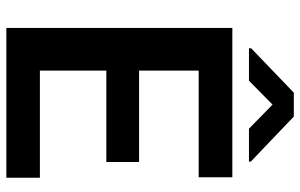

<svg xmlns="http://www.w3.org/2000/svg" viewBox="-190 -754 944 604"><g transform="rotate(90 282.0 -452.0)"><path d="M539.1 -105.5V0H67.9V-710.9H537.6V-605H202.1V-417.5H489.7V-314.5H202.1V-105.5ZM346.7 -904.3 488.3 -769V-763.2H384.8L309.1 -837.4L233.9 -763.2H131.8V-770L271.5 -904.3Z"/></g></svg>

Font: Vazirmatn RD SemiBold
Style: Regular
Weight: 600
Designer: Saber Rastikerdar
Foundry: Saber Rastikerdar
Version: Version 32.102